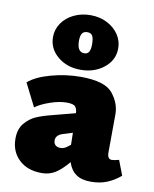

<svg xmlns="http://www.w3.org/2000/svg" viewBox="-83 -790 692 864"><g transform="rotate(10 263.0 -358.0)"><path d="M526 -40Q498 -16 465.5 -2.5Q433 11 391 11Q348 11 323 -7Q298 -25 287 -60Q255 -22 228 -5.5Q201 11 167 11Q101 11 62.5 -26Q24 -63 24 -121Q24 -165 46 -191.5Q68 -218 96.5 -230.5Q125 -243 165 -253L272 -281Q272 -299 263.5 -310Q255 -321 224 -321Q190 -321 148 -306.5Q106 -292 82 -274L29 -379Q63 -409 130.5 -427.5Q198 -446 265 -446Q377 -446 412.5 -401.5Q448 -357 448 -308L447 -133Q447 -102 467 -102Q479 -102 500 -108ZM275 -137V-147L274 -192L229 -178Q199 -168 199 -144Q199 -130 207.5 -122.5Q216 -115 230 -115Q241 -115 249 -119Q257 -123 264.5 -129Q272 -135 275 -137ZM111 -601Q111 -636 131 -665Q151 -694 185.5 -710.5Q220 -727 261 -727Q303 -727 336.5 -710Q370 -693 389.5 -664.5Q409 -636 409 -601Q409 -548 365.5 -512.5Q322 -477 258 -477Q196 -477 153.5 -512.5Q111 -548 111 -601ZM290 -599Q290 -625 283.5 -637Q277 -649 260 -649Q243 -649 236 -638Q229 -627 229 -605Q229 -553 262 -553Q277 -553 283.5 -564.5Q290 -576 290 -599Z"/></g></svg>

Font: Ysabeau Black
Style: Regular
Weight: 900
Designer: Christian Thalmann (Catharsis Fonts)
Version: Version 0.003